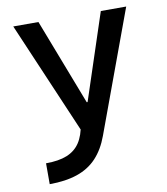

<svg xmlns="http://www.w3.org/2000/svg" viewBox="-83 -590 766 879"><g transform="rotate(-10 300.0 -150.0)"><path d="M77 123Q136 123 174.5 107.5Q213 92 235 59Q257 26 265 -28L271 24L38 -520H155L309 -120H313L445 -520H563L355 45Q333 105 296.5 144Q260 183 205.5 201.5Q151 220 77 220Z"/></g></svg>

Font: M PLUS Code Latin Expanded Medium
Style: Regular
Weight: 500
Width: 7
Designer: Coji Morishita
Foundry: UNDERFOREST DESIGN
Version: Version 1.002; ttfautohint (v1.8.3)